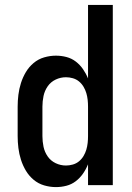

<svg xmlns="http://www.w3.org/2000/svg" viewBox="-20 -755 540 783"><path d="M208 8Q184 8 160 1Q136 -6 117 -22Q98 -38 85.5 -59Q73 -80 65.5 -103.5Q58 -127 55 -151.5Q52 -176 52 -200V-320Q52 -344 55 -368.5Q58 -393 65.5 -416.5Q73 -440 85.5 -461Q98 -482 117 -498Q136 -514 160 -521Q184 -528 208 -528Q230 -528 251 -522.5Q272 -517 289 -504Q306 -491 318.5 -473Q331 -455 339 -435V-735H440V0H339V-85Q331 -65 318.5 -47Q306 -29 289 -16Q272 -3 251 2.5Q230 8 208 8ZM249 -80Q263 -80 277 -84Q291 -88 302 -97Q313 -106 320.5 -118.5Q328 -131 332 -144.5Q336 -158 337.5 -172Q339 -186 339 -200V-320Q339 -334 337.5 -348Q336 -362 332 -375.5Q328 -389 320.5 -401.5Q313 -414 302 -423Q291 -432 277 -436Q263 -440 249 -440Q227 -440 207 -430.5Q187 -421 174.5 -403Q162 -385 157.5 -363.5Q153 -342 153 -320V-200Q153 -178 157.5 -156.5Q162 -135 174.5 -117Q187 -99 207 -89.5Q227 -80 249 -80Z"/></svg>

Font: Iosevka Custom Semibold
Style: Regular
Weight: 600
Designer: Belleve Invis
Foundry: Belleve Invis
Version: Version 27.0.2; ttfautohint (v1.8.4)